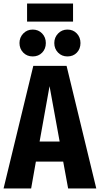

<svg xmlns="http://www.w3.org/2000/svg" viewBox="-29 -1065 564 1085"><path d="M383.8 -1044.9V-942.9H124V-1044.9ZM155.8 -746.1Q123.5 -746.1 102.3 -767.8Q81.1 -789.6 81.1 -821.8Q81.1 -853.5 102.5 -875.7Q124 -897.9 155.8 -897.9Q188 -897.9 209 -876Q230 -854 230 -821.8Q230 -789.1 209.2 -767.6Q188.5 -746.1 155.8 -746.1ZM277.8 -821.8Q277.8 -853.5 299.3 -875.7Q320.8 -897.9 352.1 -897.9Q384.3 -897.9 405 -876Q425.8 -854 425.8 -821.8Q425.8 -789.1 405.3 -767.6Q384.8 -746.1 352.1 -746.1Q320.3 -746.1 299.1 -767.8Q277.8 -789.6 277.8 -821.8ZM356 0 328.1 -151.9H173.8L147 0H-8.8L159.2 -692.9H347.2L515.1 0ZM194.8 -265.1H308.1L251 -578.1Z"/></svg>

Font: Fira Sans Compressed
Style: Bold
Weight: 700
Width: 1
Designer: Carrois Corporate & Edenspiekermann AG
Foundry: Carrois Corporate GbR & Edenspiekermann AG
Version: Version 4.203;PS 004.203;hotconv 1.0.88;makeotf.lib2.5.64775